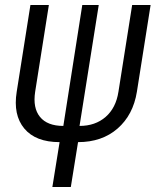

<svg xmlns="http://www.w3.org/2000/svg" viewBox="-20 -570 640 770"><path d="M190 180 219 0Q123 0 77.5 -54.5Q32 -109 47 -202L102 -550H176L121 -202Q111 -137 140.5 -101Q170 -65 234 -65L310 -550H376L299 -65Q362 -65 403.5 -101Q445 -137 455 -202L510 -550H584L529 -202Q514 -109 451.5 -54.5Q389 0 293 0L264 180Z"/></svg>

Font: JetBrains Mono NL Light
Style: Italic
Weight: 300
Italic angle: -9°
Designer: Philipp Nurullin, Konstantin Bulenkov
Foundry: JetBrains
Version: Version 2.304; ttfautohint (v1.8.4.7-5d5b)